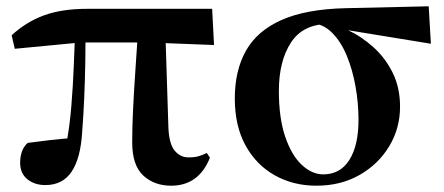

<svg xmlns="http://www.w3.org/2000/svg" viewBox="-20 -573 1412 610"><path d="M124 15Q90 15 67 -3.5Q44 -22 44 -56Q44 -75 49.5 -91Q55 -107 68 -119Q104 -124 139.5 -128Q175 -132 216 -135L189 -106Q201 -167 206.5 -234Q212 -301 214.5 -365Q217 -429 219 -482H252Q252 -434 251 -376Q250 -318 247.5 -260.5Q245 -203 241 -153Q236 -70 207.5 -27.5Q179 15 124 15ZM27 -418 17 -461Q64 -504 120.5 -524.5Q177 -545 258 -545H654L660 -430L452 -438H236ZM524 17Q470 17 435 -15.5Q400 -48 400 -121Q400 -171 403 -230.5Q406 -290 410.5 -355Q415 -420 419 -482H505L515 -168Q517 -117 534.5 -95Q552 -73 579 -73Q598 -73 610.5 -76.5Q623 -80 637 -87L647 -72Q629 -27 598 -5Q567 17 524 17Z M985 17Q912 17 853 -16Q794 -49 760 -111Q726 -173 726 -260Q726 -349 761.5 -412Q797 -475 874.5 -509.5Q952 -544 1078 -547L1342 -553L1349 -434L1055 -482L1026 -497Q943 -497 904.5 -438Q866 -379 866 -284Q866 -198 886 -139Q906 -80 938.5 -49.5Q971 -19 1007 -19Q1061 -19 1090 -65Q1119 -111 1119 -192Q1119 -245 1109.5 -298.5Q1100 -352 1081.5 -396.5Q1063 -441 1035 -469Q1007 -497 971 -499L994 -508Q1039 -499 1084 -478Q1129 -457 1167 -422.5Q1205 -388 1228 -341Q1251 -294 1251 -234Q1251 -166 1217 -109Q1183 -52 1123 -17.5Q1063 17 985 17Z"/></svg>

Font: Noto Serif JP ExtraBold
Style: Regular
Weight: 800
Designer: Ryoko NISHIZUKA 西塚涼子 (kana & ideographs); Frank Grießhammer (Latin, Greek & Cyrillic); Wenlong ZHANG 张文龙 (bopomofo); San
Foundry: Adobe
Version: Version 2.003-H1;hotconv 1.1.1;makeotfexe 2.6.0